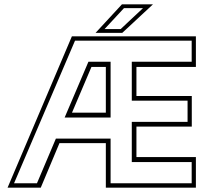

<svg xmlns="http://www.w3.org/2000/svg" viewBox="-20 -868 1007 888"><path d="M15 0 312.5 -700H886V-558.5H611V-424H867V-282.5H611V-141.5H886V0H469.5V-206H255L168.5 0ZM45 -20.5H151L238.5 -227H491.5V-20.5H866.5V-118.5H589.5V-304.5H847.5V-402.5H589.5V-582.5H866.5V-680H327ZM279 -324.5 389 -582.5H491.5V-324.5ZM313 -347H469.5V-558.5H403ZM422 -716 544 -848H687.5L545.5 -716ZM463.5 -733.5H538L641.5 -830.5H553.5Z"/></svg>

Font: Tourney ExtraLight
Style: Regular
Weight: 250
Designer: Tyler Finck
Foundry: Etcetera Type Co
Version: Version 1.015